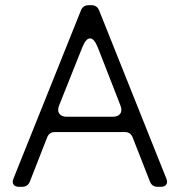

<svg xmlns="http://www.w3.org/2000/svg" viewBox="-20 -720 693 740"><path d="M32 -32 292 -680Q300 -700 322 -700H332Q354 -700 362 -680L621 -32Q627 -18 621 -9Q615 0 600 0H588Q566 0 558 -20L491 -191Q483 -211 461 -211H192Q170 -211 162 -191L95 -20Q87 0 65 0H53Q38 0 32 -9Q26 -18 32 -32ZM238 -270H414Q435 -270 443.5 -282Q452 -294 444 -314L357 -537Q343 -572 327 -572Q311 -572 297 -537L208 -314Q200 -294 208.5 -282Q217 -270 238 -270Z"/></svg>

Font: Higure Gothic
Style: Regular
Weight: 400
Designer: Yoshimichi Ohira
Foundry: Positype
Version: Version 1.000